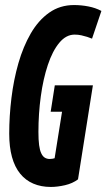

<svg xmlns="http://www.w3.org/2000/svg" viewBox="-20 -730 421 760"><path d="M181.2 10Q142.4 10 111.8 -3.2Q81.1 -16.3 59.7 -42.7Q38.3 -69.1 27.4 -108.6Q16.5 -148 16.5 -201Q16.5 -270.1 25.3 -342.2Q34.1 -414.4 52.9 -480Q71.8 -545.6 101.8 -597.6Q131.9 -649.6 174.6 -679.8Q217.3 -710 272.9 -710Q301.8 -710 330 -704.5Q358.1 -699.1 381.4 -686.7L344.3 -577Q335.7 -580.7 325 -584.1Q314.2 -587.5 302 -590.2Q289.8 -593 275.5 -593Q241.4 -593 214.6 -560.5Q187.7 -528.1 169.4 -473Q151 -418 141.6 -349.2Q132.1 -280.5 132.1 -207.6Q132.1 -176.1 134.8 -155.7Q137.5 -135.3 143.3 -123.2Q149 -111 157.4 -105.9Q165.8 -100.7 177.2 -100.7Q182.1 -100.7 188.1 -101.7Q194 -102.7 196.2 -103.7L225.6 -287.8H180.6L196.9 -392.2H347.7L288.8 -20.1Q267.2 -3.8 237.2 3.1Q207.2 10 181.2 10Z"/></svg>

Font: Georama ExtraCondensed Thin
Style: Italic
Weight: 100
Width: 2
Italic angle: -9°
Designer: Jean-Baptiste Levee
Foundry: Production Type
Version: Version 1.001